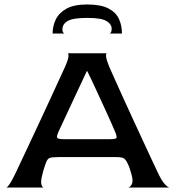

<svg xmlns="http://www.w3.org/2000/svg" viewBox="-20 -838 782 858"><path d="M8 0Q12 0 22 -14Q32 -28 48 -61Q55 -76 72 -112Q89 -148 112 -197Q135 -246 160 -299.5Q185 -353 207.5 -402Q230 -451 247 -488Q264 -525 271 -540Q285 -572 286 -586Q287 -600 282 -600H457Q453 -600 454 -586Q455 -572 468 -540Q475 -525 491 -488.5Q507 -452 529.5 -403Q552 -354 576 -301.5Q600 -249 623 -200Q646 -151 663 -114Q680 -77 688 -61Q704 -28 717.5 -14Q731 0 738 0H553Q563 -2 569.5 -16Q576 -30 567 -61Q565 -69 560 -84Q555 -99 551 -106Q542 -126 532.5 -131Q523 -136 497 -136H241Q212 -136 201.5 -132Q191 -128 184 -107Q180 -95 176 -83Q172 -71 170 -61Q161 -28 165 -14Q169 0 176 0ZM267 -216H468Q497 -216 500 -221Q503 -226 497 -243Q479 -286 455.5 -337Q432 -388 409.5 -437Q387 -486 370 -520H368Q347 -476 325 -428.5Q303 -381 283.5 -339.5Q264 -298 252 -272Q240 -246 240 -246Q233 -230 235.5 -223Q238 -216 267 -216ZM370 -818Q430 -818 464 -800.5Q498 -783 511.5 -753.5Q525 -724 525 -688H469Q472 -688 475.5 -693Q479 -698 479 -709Q479 -730 456 -744Q433 -758 370 -758Q307 -758 283 -744.5Q259 -731 259 -707Q259 -697 262.5 -692.5Q266 -688 269 -688H215Q215 -721 229 -750.5Q243 -780 276.5 -799Q310 -818 370 -818Z"/></svg>

Font: Red Rose
Style: Regular
Weight: 400
Designer: Jaikishan Patel
Version: Version 2.000; ttfautohint (v1.8.3)